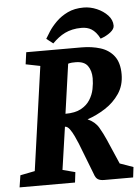

<svg xmlns="http://www.w3.org/2000/svg" viewBox="-70 -883 671 928"><g transform="rotate(-5 265.5 -419.5)"><path d="M-13 0 -4 -58 67 -72 138 -576 68 -590 76 -648H344Q394 -648 435.5 -635Q477 -622 501.5 -590Q526 -558 526 -502Q526 -448 499 -408Q472 -368 430 -341Q388 -314 343 -299Q379 -283 396.5 -253Q414 -223 427 -193L479 -73L544 -50L538 0H397Q378 0 367 -7Q356 -14 350 -33L291 -185Q284 -202 274.5 -222.5Q265 -243 254 -258Q243 -273 231 -273L201 -66L262 -50L256 0ZM239 -335Q286 -335 314.5 -350.5Q343 -366 358.5 -390.5Q374 -415 379.5 -442.5Q385 -470 385 -495Q385 -531 368 -555Q351 -579 309 -579Q288 -579 280.5 -577Q273 -575 273 -575ZM178 -704Q185 -716 199 -738Q213 -760 236.5 -783.5Q260 -807 293 -823Q326 -839 371 -839Q403 -839 434.5 -825.5Q466 -812 487 -789.5Q508 -767 508 -739Q508 -723 488.5 -707.5Q469 -692 440 -682Q431 -700 421 -711.5Q411 -723 400.5 -729.5Q390 -736 378 -739Q366 -742 352 -742Q328 -742 308 -737.5Q288 -733 271.5 -725Q255 -717 240 -705.5Q225 -694 210 -679Z"/></g></svg>

Font: Faustina VF Beta
Style: Italic
Weight: 400
Italic angle: -8°
Designer: Alfonso Garcia
Foundry: Omnibus-Type
Version: Version 1.006